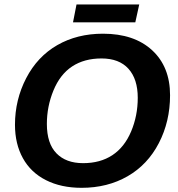

<svg xmlns="http://www.w3.org/2000/svg" viewBox="-20 -853 818 882"><path d="M453.1 -698.2Q596.2 -698.2 678.7 -622.3Q761.2 -546.4 761.2 -415.5Q761.2 -294.9 709.7 -195.6Q658.2 -96.2 565.9 -43.2Q473.6 9.8 355 9.8Q260.7 9.8 191.2 -25.4Q121.6 -60.5 85.2 -126.2Q48.8 -191.9 48.8 -279.8Q48.8 -394.5 100.3 -493.9Q151.9 -593.3 243.2 -645.8Q334.5 -698.2 453.1 -698.2ZM446.3 -584.5Q367.2 -584.5 311.5 -547.9Q255.9 -511.2 225.6 -437.5Q195.3 -363.8 195.3 -283.7Q195.3 -193.8 239.3 -148.7Q283.2 -103.5 361.8 -103.5Q440.4 -103.5 496.1 -140.1Q551.8 -176.8 582.3 -249Q612.8 -321.3 612.8 -403.8Q612.8 -489.7 570.1 -537.1Q527.3 -584.5 446.3 -584.5ZM601.6 -750.5H315.4L331.5 -832.5H619.6Z"/></svg>

Font: Liberation Sans
Style: Bold Italic
Weight: 700
Italic angle: -12°
Designer: Steve Matteson
Foundry: Ascender Corporation
Version: Version 2.1.5